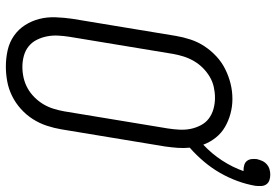

<svg xmlns="http://www.w3.org/2000/svg" viewBox="-160 -752 920 639"><g transform="rotate(90 299.5 -432.0)"><path d="M201 8Q173 8 146.5 2Q120 -4 98.5 -19Q77 -34 63 -56Q49 -78 42.5 -103.5Q36 -129 37 -157Q38 -185 42 -213L99 -558Q103 -582 111 -606.5Q119 -631 133.5 -653Q148 -675 167.5 -693Q187 -711 210.5 -722.5Q234 -734 258.5 -740Q283 -746 309 -746Q334 -746 358 -739.5Q382 -733 402.5 -721Q423 -709 438 -690Q453 -671 461 -649Q491 -677 513.5 -711.5Q536 -746 549 -783Q548 -783 547 -783Q546 -783 545 -783Q537 -783 528.5 -785.5Q520 -788 515 -794.5Q510 -801 509 -809.5Q508 -818 509 -827Q511 -836 515 -845Q519 -854 526.5 -860.5Q534 -867 543 -869.5Q552 -872 561 -872Q571 -872 579.5 -869Q588 -866 593 -859Q598 -852 598.5 -842.5Q599 -833 598 -823Q593 -793 582 -763Q571 -733 555 -705Q539 -677 517.5 -651.5Q496 -626 471 -604Q473 -584 471.5 -563.5Q470 -543 467 -522L410 -177Q406 -153 398 -128.5Q390 -104 376 -82Q362 -60 342 -42Q322 -24 298.5 -12.5Q275 -1 250 3.5Q225 8 201 8ZM202 -47Q220 -47 238 -51Q256 -55 272.5 -64Q289 -73 303 -87Q317 -101 326.5 -117Q336 -133 341.5 -151Q347 -169 350 -186L407 -531Q410 -550 411 -569.5Q412 -589 408.5 -606.5Q405 -624 396.5 -640.5Q388 -657 374 -667.5Q360 -678 342 -683Q324 -688 305 -688Q287 -688 269 -684Q251 -680 235 -670.5Q219 -661 205.5 -647.5Q192 -634 182.5 -617.5Q173 -601 167.5 -583.5Q162 -566 159 -549L102 -204Q99 -185 98 -166Q97 -147 100.5 -129Q104 -111 112 -95Q120 -79 133.5 -68Q147 -57 165 -52Q183 -47 202 -47Z"/></g></svg>

Font: Iosevka Curly Slab LtObl
Style: Regular
Weight: 300
Italic angle: -9°
Monospace: yes
Designer: Belleve Invis
Foundry: Belleve Invis
Version: Version 11.0.0; ttfautohint (v1.8.3)